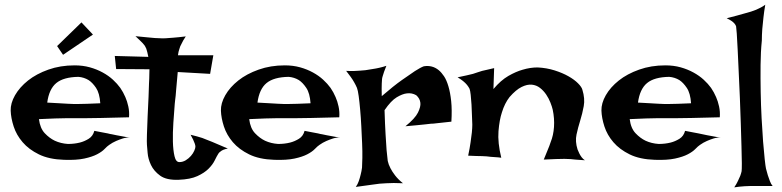

<svg xmlns="http://www.w3.org/2000/svg" viewBox="-20 -769 3324 816"><path d="M268.6 -157.2Q295.9 -157.2 319.3 -163.1Q338.9 -168 356.9 -179.2Q375 -190.4 380.9 -212.9Q400.4 -209 414.1 -206.5Q427.7 -204.1 437.5 -202.1Q448.2 -199.2 456.1 -198.2Q463.9 -196.3 474.6 -194.3Q484.4 -192.4 498.5 -189.9Q512.7 -187.5 532.2 -183.6Q517.6 -185.5 502.4 -180.7Q487.3 -175.8 473.6 -169.9Q458 -163.1 444.3 -153.3Q435.5 -147.5 424.3 -135.7Q413.1 -124 392.6 -113.3Q372.1 -102.5 338.4 -95.2Q304.7 -87.9 252 -89.8Q188.5 -91.8 145.5 -112.8Q102.5 -133.8 76.2 -164.6Q49.8 -195.3 38.1 -231.4Q26.4 -267.6 25.4 -298.8Q24.4 -330.1 43.9 -364.3Q63.5 -398.4 99.1 -426.8Q134.8 -455.1 185.5 -473.1Q236.3 -491.2 296.9 -491.2Q332 -491.2 361.8 -482.9Q391.6 -474.6 416.5 -460.9Q441.4 -447.3 460 -430.2Q478.5 -413.1 491.2 -395.5Q503.9 -377 512.7 -356.4Q520.5 -338.9 525.4 -316.4Q530.3 -293.9 528.3 -270.5Q454.1 -268.6 408.7 -267.6Q363.3 -266.6 337.9 -266.6H293.9H260.7Q243.2 -266.6 214.8 -265.6Q186.5 -264.6 145.5 -262.7Q150.4 -223.6 170.4 -202.6Q190.4 -181.6 212.9 -170.9Q238.3 -159.2 268.6 -157.2ZM180.7 -333Q211.9 -331.1 232.9 -330.1Q253.9 -329.1 267.6 -328.1Q282.2 -327.1 291 -327.1H315.4Q339.8 -327.1 406.2 -330.1Q403.3 -373 388.2 -395.5Q373 -418 356.4 -428.7Q336.9 -440.4 313.5 -442.4Q250 -441.4 219.2 -416Q188.5 -390.6 180.7 -333ZM222.7 -573.2 326.2 -673.8 375 -622.1 248 -536.1Z M555.7 -615.2Q585 -612.3 605 -610.4Q625 -608.4 637.7 -607.4Q652.3 -606.4 661.1 -606.4Q669.9 -605.5 684.6 -606.4Q697.3 -607.4 717.8 -608.9Q738.3 -610.4 769.5 -614.3Q762.7 -604.5 758.8 -597.2Q754.9 -589.8 752 -584L746.1 -572.3Q744.1 -566.4 742.2 -560.5Q740.2 -555.7 738.8 -548.8Q737.3 -542 736.3 -534.2H886.7L873 -455.1L735.4 -462.9Q730.5 -413.1 728.5 -385.7Q726.6 -358.4 724.6 -345.7L722.7 -328.1Q719.7 -291 716.8 -247.6Q713.9 -204.1 714.8 -167Q715.8 -129.9 721.7 -105Q727.5 -80.1 742.2 -80.1Q756.8 -80.1 769.5 -87.9Q782.2 -95.7 791.5 -106.4Q800.8 -117.2 805.7 -128.4Q810.5 -139.6 810.5 -145.5Q810.5 -151.4 807.6 -159.2Q802.7 -173.8 790 -196.3Q818.4 -189.5 839.8 -182.6Q850.6 -178.7 859.4 -174.8Q869.1 -170.9 881.8 -166Q892.6 -161.1 909.2 -154.3Q925.8 -147.5 948.2 -137.7Q926.8 -133.8 917 -125Q911.1 -121.1 908.2 -116.2Q901.4 -105.5 892.6 -87.4Q883.8 -69.3 866.2 -51.8Q848.6 -34.2 818.8 -20.5Q789.1 -6.8 739.3 -4.9Q687.5 -2.9 660.6 -22.5Q633.8 -42 621.6 -67.9Q609.4 -93.8 607.4 -119.1Q605.5 -144.5 604.5 -153.3Q603.5 -162.1 604.5 -197.3Q605.5 -232.4 607.4 -274.9Q609.4 -317.4 611.3 -356.9Q613.3 -396.5 613.3 -415Q613.3 -424.8 614.3 -435.5Q614.3 -444.3 614.7 -454.6Q615.2 -464.8 615.2 -474.6L473.6 -475.6L467.8 -531.2L610.4 -527.3Q608.4 -538.1 606 -547.4Q603.5 -556.6 601.6 -562.5Q598.6 -569.3 595.7 -574.2Q591.8 -579.1 586.9 -585Q582 -589.8 574.2 -597.7Q566.4 -605.5 555.7 -615.2Z M1162.1 -157.2Q1189.5 -157.2 1212.9 -163.1Q1232.4 -168 1250.5 -179.2Q1268.6 -190.4 1274.4 -212.9Q1293.9 -209 1307.6 -206.5Q1321.3 -204.1 1331.1 -202.1Q1341.8 -199.2 1349.6 -198.2Q1357.4 -196.3 1368.2 -194.3Q1377.9 -192.4 1392.1 -189.9Q1406.2 -187.5 1425.8 -183.6Q1411.1 -185.5 1396 -180.7Q1380.9 -175.8 1367.2 -169.9Q1351.6 -163.1 1337.9 -153.3Q1329.1 -147.5 1317.9 -135.7Q1306.6 -124 1286.1 -113.3Q1265.6 -102.5 1231.9 -95.2Q1198.2 -87.9 1145.5 -89.8Q1082 -91.8 1039.1 -112.8Q996.1 -133.8 969.7 -164.6Q943.4 -195.3 931.6 -231.4Q919.9 -267.6 918.9 -298.8Q918 -330.1 937.5 -364.3Q957 -398.4 992.7 -426.8Q1028.3 -455.1 1079.1 -473.1Q1129.9 -491.2 1190.4 -491.2Q1225.6 -491.2 1255.4 -482.9Q1285.2 -474.6 1310.1 -460.9Q1335 -447.3 1353.5 -430.2Q1372.1 -413.1 1384.8 -395.5Q1397.5 -377 1406.2 -356.4Q1414.1 -338.9 1418.9 -316.4Q1423.8 -293.9 1421.9 -270.5Q1347.7 -268.6 1302.2 -267.6Q1256.8 -266.6 1231.4 -266.6H1187.5H1154.3Q1136.7 -266.6 1108.4 -265.6Q1080.1 -264.6 1039.1 -262.7Q1043.9 -223.6 1064 -202.6Q1084 -181.6 1106.4 -170.9Q1131.8 -159.2 1162.1 -157.2ZM1074.2 -333Q1105.5 -331.1 1126.5 -330.1Q1147.5 -329.1 1161.1 -328.1Q1175.8 -327.1 1184.6 -327.1H1209Q1233.4 -327.1 1299.8 -330.1Q1296.9 -373 1281.7 -395.5Q1266.6 -418 1250 -428.7Q1230.5 -440.4 1207 -442.4Q1143.6 -441.4 1112.8 -416Q1082 -390.6 1074.2 -333Z M1451.2 -467.8Q1469.7 -466.8 1484.9 -467.3Q1500 -467.8 1510.7 -468.8Q1523.4 -469.7 1533.2 -470.7Q1547.9 -472.7 1563.5 -475.6Q1577.1 -477.5 1592.3 -481Q1607.4 -484.4 1622.1 -489.3Q1616.2 -474.6 1612.3 -463.9Q1608.4 -453.1 1606.4 -445.3Q1603.5 -436.5 1603.5 -430.7Q1602.5 -423.8 1602.5 -414.1Q1601.6 -397.5 1602.5 -360.4Q1653.3 -404.3 1688 -428.7Q1722.7 -453.1 1743.2 -466.8Q1767.6 -482.4 1781.2 -487.3Q1817.4 -493.2 1844.7 -470.7Q1856.4 -460.9 1867.2 -444.8Q1877.9 -428.7 1885.7 -402.3Q1893.6 -376 1897.5 -339.4Q1901.4 -302.7 1898.4 -252Q1877.9 -250 1861.8 -248Q1845.7 -246.1 1835 -245.1Q1822.3 -243.2 1811.5 -243.2L1785.2 -240.2Q1771.5 -238.3 1751.5 -236.8Q1731.4 -235.4 1703.1 -232.4Q1744.1 -265.6 1756.3 -290.5Q1768.6 -315.4 1766.6 -332Q1764.6 -350.6 1749 -364.3Q1730.5 -375 1709 -372.1Q1690.4 -370.1 1666 -355.5Q1641.6 -340.8 1614.3 -300.8Q1616.2 -238.3 1618.7 -197.3Q1621.1 -156.2 1623 -130.9Q1626 -101.6 1627.9 -85Q1630.9 -70.3 1639.6 -53.7Q1646.5 -40 1659.2 -23.4Q1671.9 -6.8 1692.4 9.8Q1649.4 7.8 1622.1 9.8Q1605.5 10.7 1592.8 11.7Q1579.1 13.7 1563.5 15.6Q1549.8 17.6 1531.7 20Q1513.7 22.5 1492.2 25.4Q1500 14.6 1504.9 0.5Q1509.8 -13.7 1512.7 -26.4Q1516.6 -41 1518.6 -56.6Q1519.5 -70.3 1520 -97.7Q1520.5 -125 1519 -159.7Q1517.6 -194.3 1515.6 -231.9Q1513.7 -269.5 1510.7 -302.7Q1507.8 -335.9 1504.4 -360.8Q1501 -385.7 1497.1 -395.5Q1492.2 -407.2 1485.4 -418.9Q1479.5 -429.7 1470.7 -441.9Q1461.9 -454.1 1451.2 -467.8Z M1969.7 -107.4Q1976.6 -139.6 1980 -164.6Q1983.4 -189.5 1985.4 -206.1Q1987.3 -225.6 1987.3 -239.3Q1986.3 -255.9 1985.8 -278.8Q1985.4 -301.8 1983.9 -324.7Q1982.4 -347.7 1980.5 -365.7Q1978.5 -383.8 1975.6 -391.6Q1971.7 -399.4 1964.8 -408.2Q1951.2 -424.8 1924.8 -440.4Q1947.3 -445.3 1963.4 -448.7Q1979.5 -452.1 1990.2 -455.1Q2002 -459 2010.7 -461.9Q2018.6 -464.8 2029.3 -467.8Q2038.1 -469.7 2050.8 -472.7Q2063.5 -475.6 2080.1 -479.5L2077.1 -390.6Q2108.4 -427.7 2140.6 -446.3Q2172.9 -464.8 2201.2 -472.7Q2233.4 -482.4 2264.6 -482.4Q2303.7 -480.5 2337.4 -469.7Q2371.1 -459 2396 -444.8Q2420.9 -430.7 2436.5 -415Q2452.1 -399.4 2455.1 -387.7Q2466.8 -349.6 2460.9 -317.9Q2455.1 -286.1 2445.8 -256.3Q2436.5 -226.6 2430.2 -197.3Q2423.8 -168 2434.6 -133.8Q2438.5 -125 2442.4 -116.2Q2446.3 -108.4 2452.1 -100.6Q2458 -92.8 2465.8 -87.9Q2455.1 -88.9 2444.3 -89.4Q2433.6 -89.8 2424.8 -90.8Q2414.1 -91.8 2405.3 -92.8Q2395.5 -93.8 2378.9 -93.8Q2350.6 -93.8 2291 -90.8Q2299.8 -111.3 2305.2 -125.5Q2310.5 -139.6 2314.5 -148.4Q2318.4 -159.2 2320.3 -165Q2332 -193.4 2334.5 -229.5Q2336.9 -265.6 2329.1 -302.7Q2326.2 -315.4 2319.3 -333Q2312.5 -350.6 2301.3 -367.2Q2290 -383.8 2274.9 -395.5Q2259.8 -407.2 2240.2 -409.2Q2220.7 -411.1 2196.8 -399.4Q2172.9 -387.7 2145.5 -356.4Q2125 -330.1 2113.3 -292Q2102.5 -259.8 2098.6 -211.4Q2094.7 -163.1 2110.4 -98.6Q2096.7 -100.6 2085 -101.1Q2073.2 -101.6 2065.4 -102.5Q2055.7 -103.5 2047.9 -104.5Q2039.1 -104.5 2028.3 -105.5Q2018.6 -105.5 2003.9 -106Q1989.3 -106.4 1969.7 -107.4Z M2779.3 -157.2Q2806.6 -157.2 2830.1 -163.1Q2849.6 -168 2867.7 -179.2Q2885.7 -190.4 2891.6 -212.9Q2911.1 -209 2924.8 -206.5Q2938.5 -204.1 2948.2 -202.1Q2959 -199.2 2966.8 -198.2Q2974.6 -196.3 2985.4 -194.3Q2995.1 -192.4 3009.3 -189.9Q3023.4 -187.5 3043 -183.6Q3028.3 -185.5 3013.2 -180.7Q2998 -175.8 2984.4 -169.9Q2968.8 -163.1 2955.1 -153.3Q2946.3 -147.5 2935.1 -135.7Q2923.8 -124 2903.3 -113.3Q2882.8 -102.5 2849.1 -95.2Q2815.4 -87.9 2762.7 -89.8Q2699.2 -91.8 2656.2 -112.8Q2613.3 -133.8 2586.9 -164.6Q2560.5 -195.3 2548.8 -231.4Q2537.1 -267.6 2536.1 -298.8Q2535.2 -330.1 2554.7 -364.3Q2574.2 -398.4 2609.9 -426.8Q2645.5 -455.1 2696.3 -473.1Q2747.1 -491.2 2807.6 -491.2Q2842.8 -491.2 2872.6 -482.9Q2902.3 -474.6 2927.2 -460.9Q2952.1 -447.3 2970.7 -430.2Q2989.3 -413.1 3002 -395.5Q3014.6 -377 3023.4 -356.4Q3031.2 -338.9 3036.1 -316.4Q3041 -293.9 3039.1 -270.5Q2964.8 -268.6 2919.4 -267.6Q2874 -266.6 2848.6 -266.6H2804.7H2771.5Q2753.9 -266.6 2725.6 -265.6Q2697.3 -264.6 2656.2 -262.7Q2661.1 -223.6 2681.2 -202.6Q2701.2 -181.6 2723.6 -170.9Q2749 -159.2 2779.3 -157.2ZM2691.4 -333Q2722.7 -331.1 2743.7 -330.1Q2764.6 -329.1 2778.3 -328.1Q2793 -327.1 2801.8 -327.1H2826.2Q2850.6 -327.1 2917 -330.1Q2914.1 -373 2898.9 -395.5Q2883.8 -418 2867.2 -428.7Q2847.7 -440.4 2824.2 -442.4Q2760.7 -441.4 2730 -416Q2699.2 -390.6 2691.4 -333Z M3100.6 27.3Q3110.4 12.7 3116.2 0Q3122.1 -12.7 3126 -21.5Q3129.9 -32.2 3131.8 -41Q3132.8 -46.9 3132.8 -75.2Q3132.8 -103.5 3131.3 -146.5Q3129.9 -189.5 3128.4 -243.2Q3127 -296.9 3124.5 -352.5Q3122.1 -408.2 3119.6 -460.9Q3117.2 -513.7 3115.2 -556.2Q3113.3 -598.6 3111.3 -626Q3109.4 -653.3 3108.4 -657.2Q3106.4 -663.1 3101.6 -668.9Q3091.8 -680.7 3068.4 -691.4Q3118.2 -704.1 3144.5 -711.9Q3160.2 -715.8 3171.9 -719.7Q3182.6 -723.6 3193.4 -727.5Q3202.1 -731.4 3212.9 -736.8Q3223.6 -742.2 3232.4 -749Q3227.5 -720.7 3224.6 -694.3Q3221.7 -668 3219.7 -645.5Q3217.8 -620.1 3217.8 -596.7Q3212.9 -548.8 3212.4 -492.7Q3211.9 -436.5 3212.9 -378.9Q3213.9 -321.3 3216.8 -266.6Q3219.7 -211.9 3223.1 -167.5Q3226.6 -123 3230 -92.3Q3233.4 -61.5 3235.4 -52.7Q3239.3 -38.1 3243.2 -24.4Q3247.1 -12.7 3252 0.5Q3256.8 13.7 3263.7 21.5H3168.9Q3156.2 21.5 3144.5 22.5Q3133.8 23.4 3122.1 24.4Q3110.4 25.4 3100.6 27.3Z"/></svg>

Font: Irish Growler
Style: Regular
Weight: 400
Designer: Squid
Foundry: Font Diner, Inc DBA Sideshow
Version: Version 1.000